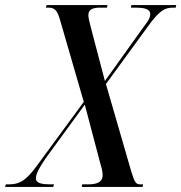

<svg xmlns="http://www.w3.org/2000/svg" viewBox="-59 -734 712 754"><path d="M-39 0H150L153 -10H138C108 -10 82 -14 82 -33C82 -53 96 -76 120 -112L274 -323L336 -88C341 -72 344 -59 344 -46C344 -17 318 -10 287 -10H264L262 0H501L503 -10H492C475 -10 470 -17 457 -59L357 -404L521 -629C567 -693 588 -704 621 -704H631L633 -714H457L455 -704H471C498 -704 531 -702 531 -679C531 -661 518 -646 504 -627L353 -416L297 -629C291 -651 288 -667 288 -675C288 -698 308 -704 333 -704H361L363 -714H124L121 -704H133C157 -704 167 -690 177 -655L270 -334L85 -82C42 -23 16 -10 -24 -10H-36Z"/></svg>

Font: Noto Serif Display ExtraCondensed Medium
Style: Italic
Weight: 500
Width: 2
Italic angle: -12°
Designer: Monotype Design Team
Foundry: Monotype Imaging Inc.
Version: Version 2.009